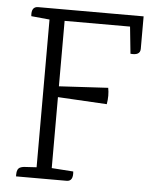

<svg xmlns="http://www.w3.org/2000/svg" viewBox="-50 -718 610 760"><g transform="rotate(5 255.0 -337.5)"><path d="M490 -675V-546Q490 -519 451 -523L440 -630H180V-370L375 -381Q381 -351 375 -316L180 -327V-45L266 -39Q270 0 243 0H42Q42 0 42 -8Q42 -30 55 -36Q61 -39 70 -40L120 -43V-630L47 -637Q43 -675 71 -675Z"/></g></svg>

Font: Karma Light
Style: Regular
Weight: 300
Designer: Joana Correia
Foundry: Indian Type Foundry
Version: Version 1.202;PS 1.0;hotconv 1.0.78;makeotf.lib2.5.61930; tt